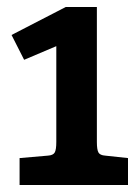

<svg xmlns="http://www.w3.org/2000/svg" viewBox="-20 -529 397 549"><path d="M346 -77V0H36V-77L117 -84Q132 -85 136.5 -93Q141 -101 141 -123V-397L49 -358L13 -429L168 -509H257V-123Q257 -101 261.5 -93Q266 -85 281 -84Z"/></svg>

Font: Enriqueta SemiBold
Style: Regular
Weight: 600
Designer: Viviana Monsalve, Gustavo Ibarra
Foundry: 72Puntos
Version: Version 2.000